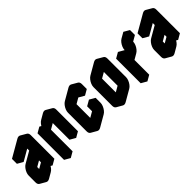

<svg xmlns="http://www.w3.org/2000/svg" viewBox="156 -1707 2764 2764"><g transform="rotate(-45 1538.0 -324.5)"><path d="M130 -490 390 -640Q424 -660 450 -645Q476 -630 476 -590V-110L390 -60V-160Q390 -134 378 -104Q366 -74 346 -48.5Q326 -23 303 -10L217 40Q182 60 156 45Q130 30 130 -10V-150Q130 -177 142 -206.5Q154 -236 174 -261.5Q194 -287 217 -300L390 -400V-540L130 -390ZM217 -60 390 -160V-300L217 -200ZM390 -540V-400L303 -450V-590ZM390 -160V-60L303 -110V-210ZM390 -300V-160L303 -210V-350ZM390 -160 217 -60 130 -110 303 -210ZM390 -400 217 -300Q194 -287 174 -261.5Q154 -236 142 -206.5Q130 -177 130 -150V-10Q130 30 156 45L69 -5Q43 -20 43 -60V-200Q43 -227 55 -256.5Q67 -286 87 -311.5Q107 -337 130 -350L303 -450ZM450 -645Q424 -660 390 -640L130 -490L43 -540L303 -690Q338 -710 364 -695ZM130 -490V-390L43 -440V-540Z M650 -490 737 -540V-440Q737 -467 749 -496.5Q761 -526 780.5 -551.5Q800 -577 823 -590L910 -640Q944 -660 970 -645Q996 -630 996 -590V-150L910 -100V-540L737 -440V0L650 50ZM910 -540V-100L823 -150V-590ZM650 -490V50L563 0V-540ZM970 -645Q944 -660 910 -640L823 -590Q800 -577 780.5 -551.5Q761 -526 749 -496.5Q737 -467 737 -440L650 -490Q650 -517 662 -546.5Q674 -576 694 -601.5Q714 -627 737 -640L823 -690Q858 -710 884 -695ZM737 -540 650 -490 563 -540 650 -590Z M1257 -540 1430 -640Q1464 -660 1490 -645Q1516 -630 1516 -590V-490L1430 -440V-540L1257 -440V-60L1430 -160V-260L1516 -310V-210Q1516 -184 1504 -154Q1492 -124 1472.5 -98.5Q1453 -73 1430 -60L1257 40Q1222 60 1196 45Q1170 30 1170 -10V-390Q1170 -417 1182 -446.5Q1194 -476 1214 -501.5Q1234 -527 1257 -540ZM1516 -310 1430 -260 1343 -310 1430 -360ZM1430 -260V-160L1343 -210V-310ZM1430 -160 1257 -60 1170 -110 1343 -210ZM1430 -540V-440L1343 -490V-590ZM1490 -645Q1464 -660 1430 -640L1257 -540Q1234 -527 1214 -501.5Q1194 -476 1182 -446.5Q1170 -417 1170 -390V-10Q1170 30 1196 45L1109 -5Q1083 -20 1083 -60V-440Q1083 -467 1095 -496.5Q1107 -526 1127 -551.5Q1147 -577 1170 -590L1343 -690Q1378 -710 1404 -695Z M1777 -540 1950 -640Q1984 -660 2010 -645Q2036 -630 2036 -590V-210Q2036 -184 2024 -154Q2012 -124 1992.5 -98.5Q1973 -73 1950 -60L1777 40Q1742 60 1716 45Q1690 30 1690 -10V-390Q1690 -417 1702 -446.5Q1714 -476 1734 -501.5Q1754 -527 1777 -540ZM1777 -60 1950 -160V-540L1777 -440ZM1950 -540V-160L1863 -210V-590ZM1950 -160 1777 -60 1690 -110 1863 -210ZM2010 -645Q1984 -660 1950 -640L1777 -540Q1754 -527 1734 -501.5Q1714 -476 1702 -446.5Q1690 -417 1690 -390V-10Q1690 30 1716 45L1629 -5Q1603 -20 1603 -60V-440Q1603 -467 1615 -496.5Q1627 -526 1647 -551.5Q1667 -577 1690 -590L1863 -690Q1898 -710 1924 -695Z M2210 -450 2297 -500V-400L2383 -450Q2383 -477 2395 -506.5Q2407 -536 2427 -561.5Q2447 -587 2470 -600L2556 -650V-550L2470 -500Q2470 -474 2458 -444Q2446 -414 2426 -388.5Q2406 -363 2383 -350L2297 -300V0L2210 50ZM2210 -450V50L2123 0V-500ZM2556 -650 2470 -600Q2447 -587 2427 -561.5Q2407 -536 2395 -506.5Q2383 -477 2383 -450L2297 -500Q2297 -527 2309 -556.5Q2321 -586 2340.5 -611.5Q2360 -637 2383 -650L2470 -700ZM2383 -450 2297 -400 2210 -450 2297 -500ZM2297 -500 2210 -450 2123 -500 2210 -550Z M2686 -490 2946 -640Q2980 -660 3006 -645Q3032 -630 3032 -590V-110L2946 -60V-160Q2946 -134 2934 -104Q2922 -74 2902 -48.5Q2882 -23 2859 -10L2773 40Q2738 60 2712 45Q2686 30 2686 -10V-150Q2686 -177 2698 -206.5Q2710 -236 2730 -261.5Q2750 -287 2773 -300L2946 -400V-540L2686 -390ZM2773 -60 2946 -160V-300L2773 -200ZM2946 -540V-400L2859 -450V-590ZM2946 -160V-60L2859 -110V-210ZM2946 -300V-160L2859 -210V-350ZM2946 -160 2773 -60 2686 -110 2859 -210ZM2946 -400 2773 -300Q2750 -287 2730 -261.5Q2710 -236 2698 -206.5Q2686 -177 2686 -150V-10Q2686 30 2712 45L2625 -5Q2599 -20 2599 -60V-200Q2599 -227 2611 -256.5Q2623 -286 2643 -311.5Q2663 -337 2686 -350L2859 -450ZM3006 -645Q2980 -660 2946 -640L2686 -490L2599 -540L2859 -690Q2894 -710 2920 -695ZM2686 -490V-390L2599 -440V-540Z"/></g></svg>

Font: Nabla Normal
Style: Regular
Weight: 400
Designer: Arthur Reinders Folmer
Version: Version 1.000